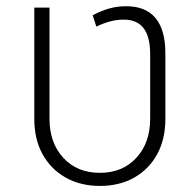

<svg xmlns="http://www.w3.org/2000/svg" viewBox="-20 -593 635 623"><path d="M304.2 10.3Q240.7 10.3 192.6 -17.1Q144.5 -44.4 117.9 -93Q91.3 -141.6 91.3 -207V-568.4H140.6V-208Q140.6 -129.4 185.5 -80.8Q230.5 -32.2 304.2 -32.2Q377.4 -32.2 422.4 -80.8Q467.3 -129.4 467.3 -208V-417Q467.3 -473.6 446 -501.5Q424.8 -529.3 381.8 -529.3Q358.9 -529.3 337.9 -523.7Q316.9 -518.1 292.5 -506.8L280.8 -543.5Q308.1 -558.1 334.2 -565.4Q360.4 -572.8 389.6 -572.8Q452.6 -572.8 484.6 -534.4Q516.6 -496.1 516.6 -420.4V-207Q516.6 -141.6 490.2 -93Q463.9 -44.4 416 -17.1Q368.2 10.3 304.2 10.3Z"/></svg>

Font: Heebo ExtraLight
Style: Regular
Weight: 250
Designer: Oded Ezer
Foundry: Ezer Type House
Version: Version 3.100